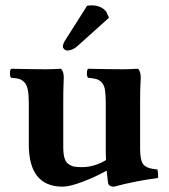

<svg xmlns="http://www.w3.org/2000/svg" viewBox="-20 -696 638 726"><path d="M309.1 -673.8Q314.9 -675.8 325.2 -675.8Q362.8 -675.8 381.8 -651.9L392.1 -628.9L272 -521Q253.4 -504.9 233.9 -504.9Q228 -504.9 222.9 -509.8Q217.8 -514.6 217.8 -519Q217.8 -530.3 226.1 -543ZM509.8 -132.8Q509.8 -89.4 522.2 -74Q534.7 -58.6 575.2 -55.2Q576.7 -50.3 577.6 -39.1Q578.6 -27.8 577.1 -22.9Q496.1 -12.7 411.1 9.8Q389.6 9.8 388.2 -6.8Q385.7 -25.4 383.3 -50.8Q338.4 -25.9 290.8 -8.1Q243.2 9.8 216.8 9.8Q88.9 9.8 88.9 -149.9V-306.2Q88.9 -337.4 85.2 -356.2Q81.5 -375 72.3 -384.8Q63 -394.5 52 -397.7Q41 -400.9 22 -401.9Q17.6 -406.2 17.6 -418.9Q17.6 -431.6 22 -436Q107.9 -434.1 153.8 -434.1Q174.8 -434.1 210.9 -436Q221.2 -425.8 221.2 -401.9Q221.2 -397.5 220.2 -376.5Q219.2 -355.5 219.2 -306.2V-139.2Q219.2 -113.8 224.1 -97.9Q229 -82 239.7 -75Q250.5 -67.9 261 -65.9Q271.5 -64 289.1 -64Q336.9 -64 380.9 -90.8Q379.9 -111.3 379.9 -120.6V-306.2Q379.9 -337.9 377 -356Q374 -374 365 -383.8Q356 -393.6 345.2 -396.7Q334.5 -399.9 313 -401.9Q308.6 -406.2 308.6 -418.9Q308.6 -431.6 313 -436Q398.9 -434.1 444.8 -434.1Q465.8 -434.1 502 -436Q512.2 -425.8 512.2 -401.9Q512.2 -397.5 511 -376.5Q509.8 -355.5 509.8 -306.2Z"/></svg>

Font: Linux Libertine G
Style: Bold
Weight: 700
Designer: Philipp H. Poll
Foundry: Philipp H. Poll
Version: Version 5.0.3